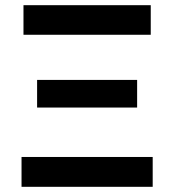

<svg xmlns="http://www.w3.org/2000/svg" viewBox="-20 -720 671 740"><path d="M63 0V-115H568.5V0ZM123 -305.5V-412H508.5V-305.5ZM70.5 -586V-700H561V-586Z"/></svg>

Font: Geologica EX Med
Style: Regular
Weight: 500
Designer: Sindre Bremnes, Frode Helland
Foundry: Monokrom Skriftforlag AS
Version: Version 1.010;gftools[0.9.28]